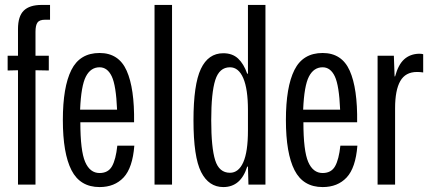

<svg xmlns="http://www.w3.org/2000/svg" viewBox="-20 -749 1738 779"><path d="M53 -464 11 -463V-523H53V-631Q53 -683 76.5 -706Q100 -729 149 -729H183V-669H163Q140 -669 132 -657.5Q124 -646 124 -620V-523H178V-463L124 -464V0H53Z M235 -262Q235 -396 269.5 -465Q304 -534 384 -534Q462 -534 494 -462Q526 -390 524 -253H306Q306 -137 325.5 -92Q345 -47 384 -47Q419 -47 434.5 -74.5Q450 -102 456 -158H525Q518 -68 481.5 -29Q445 10 384 10Q305 10 270 -58.5Q235 -127 235 -262ZM455 -304Q451 -402 433.5 -439Q416 -476 384 -476Q348 -476 328.5 -438.5Q309 -401 305 -304Z M607 -729H678V0H607Z M765 -261Q765 -406 795 -469.5Q825 -533 886 -533Q923 -533 946 -511.5Q969 -490 983 -450H986V-729H1057V0H988L986 -73H983Q957 10 886 10Q827 10 796 -51Q765 -112 765 -261ZM986 -220V-302Q986 -388 967 -432Q948 -476 913 -476Q870 -476 853.5 -424.5Q837 -373 837 -261Q837 -150 853 -99Q869 -48 913 -48Q948 -48 967 -90.5Q986 -133 986 -220Z M1140 -262Q1140 -396 1174.5 -465Q1209 -534 1289 -534Q1367 -534 1399 -462Q1431 -390 1429 -253H1211Q1211 -137 1230.5 -92Q1250 -47 1289 -47Q1324 -47 1339.5 -74.5Q1355 -102 1361 -158H1430Q1423 -68 1386.5 -29Q1350 10 1289 10Q1210 10 1175 -58.5Q1140 -127 1140 -262ZM1360 -304Q1356 -402 1338.5 -439Q1321 -476 1289 -476Q1253 -476 1233.5 -438.5Q1214 -401 1210 -304Z M1512 -523H1578L1581 -439H1583Q1596 -487 1620 -508.5Q1644 -530 1680 -531Q1692 -531 1697 -529V-455Q1685 -457 1672 -457Q1625 -457 1604 -420Q1583 -383 1583 -310V0H1512Z"/></svg>

Font: Mona Sans Condensed
Style: Regular
Weight: 400
Width: 3
Designer: Deni Anggara
Foundry: GitHub
Version: Version 2.000